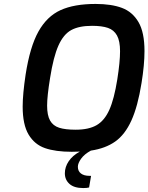

<svg xmlns="http://www.w3.org/2000/svg" viewBox="-20 -764 753 974"><path d="M713 -505Q713 -435 698 -343Q679 -224 646.5 -152.5Q614 -81 564.5 -46Q515 -11 441 0Q408 18 391.5 41Q375 64 375 82Q375 104 390.5 116Q406 128 434 128H442L432 187Q422 190 402 190Q356 190 332.5 169Q309 148 309 115Q309 83 328.5 54Q348 25 385 5Q372 6 344 6Q262 6 208.5 -12.5Q155 -31 125 -81.5Q95 -132 95 -223Q95 -286 110 -386Q132 -527 175 -604Q218 -681 287 -712.5Q356 -744 465 -744Q545 -744 598.5 -724Q652 -704 682.5 -652Q713 -600 713 -505ZM589 -504Q589 -556 573.5 -584Q558 -612 527.5 -622.5Q497 -633 447 -633Q381 -633 341.5 -611.5Q302 -590 276.5 -533Q251 -476 234 -368Q219 -276 219 -228Q219 -179 234 -152.5Q249 -126 280 -116Q311 -106 364 -106Q430 -106 470 -129Q510 -152 534.5 -206.5Q559 -261 575 -361Q589 -450 589 -504Z"/></svg>

Font: Exo SemiBold
Style: Italic
Weight: 600
Italic angle: -9°
Designer: Natanael Gama
Foundry: Natanael Gama
Version: Version 1.500; ttfautohint (v1.6)